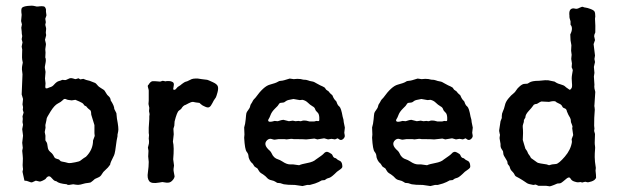

<svg xmlns="http://www.w3.org/2000/svg" viewBox="-20 -639 2172 675"><path d="M237.3 8.8 222.2 11.2Q216.3 11.2 214.8 8.8Q186.5 6.3 178.7 -1.5Q178.2 -2 173.8 -2.9Q169.4 -3.9 161.1 -13.7Q150.9 -26.4 140.1 -9.8Q137.7 -7.8 129.9 -3.9Q122.1 0 118.2 -1L106 -3.9L92.8 2Q88.9 2.9 81.5 -0.5Q74.2 -3.9 65.9 -3.9Q65.4 -4.4 59.1 -35.2L61 -44.4Q61 -45.9 60.1 -51.3Q59.1 -56.6 60.1 -69.8Q61 -83 59.6 -93.8Q58.1 -104.5 58.1 -108.9L60.1 -119.1L58.1 -137.2L61 -162.1L58.1 -185.1L61 -200.2L59.1 -210L60.1 -221.2L59.1 -230L63 -243.2L60.1 -252.9L61 -262.2L59.1 -272L61 -291L56.2 -307.1L59.1 -377.9L57.1 -395Q57.1 -404.8 58.1 -408.2L60.1 -418.9L58.1 -429.2Q57.1 -435.5 57.6 -447.3Q58.1 -459 58.1 -464.8L56.2 -475.1L59.1 -490.2L56.2 -501L58.1 -512.2Q56.2 -520 56.2 -529.3L55.2 -538.1Q54.2 -541 55.7 -545.9Q57.1 -550.8 57.1 -553.2L54.2 -564.9L56.2 -586.9Q53.2 -606.4 57.1 -611.3Q61 -616.2 77.1 -618.2Q93.3 -620.1 101.6 -617.7Q109.9 -615.2 114.7 -616.2Q119.6 -617.2 127.4 -617.2Q135.3 -617.2 137.7 -614.3Q140.1 -611.3 141.1 -607.9Q142.1 -605 141.6 -602.5Q141.1 -600.1 141.6 -598.1Q142.1 -596.2 142.1 -594.2L143.1 -586.9V-584L139.2 -573.2L141.1 -561L139.2 -551.8L142.1 -540V-535.6L141.1 -525.9V-522.9L142.1 -517.1V-514.2L138.2 -499L141.1 -486.8Q142.1 -482.9 140.6 -476.1Q139.2 -469.2 139.2 -465.8L140.1 -454.1L139.2 -437Q141.1 -433.6 141.1 -427.7Q141.1 -421.9 139.6 -415Q138.2 -408.2 137.7 -404.3Q137.2 -400.4 138.7 -394.5Q140.1 -388.2 140.1 -386.2L138.2 -362.8L140.1 -346.2L139.2 -334Q139.2 -332 140.1 -329.1Q143.1 -328.1 145 -328.1L154.8 -332Q163.6 -334 169.4 -340.8Q179.2 -352.1 187 -354Q194.8 -356 196.8 -357.4Q198.2 -358.9 204.1 -357.9Q210 -356.9 211.9 -357.9L225.1 -363.8Q229.5 -365.2 236.3 -363.3Q243.2 -360.8 246.1 -360.8L255.9 -363.8Q256.3 -363.8 262.2 -359.9L272.9 -361.8L283.2 -357.9Q285.2 -356.9 289.1 -356.4Q293 -356 294.9 -355L314.9 -347.2Q318.4 -344.7 322.3 -339.8Q327.1 -333.5 336.9 -328.1Q346.7 -322.8 348.6 -318.8L354 -310.1Q356.9 -304.7 360.8 -301.8Q369.1 -294.9 369.1 -286.1Q381.8 -267.1 381.8 -255.9L389.2 -241.2L391.1 -222.2Q397.9 -187.5 395.5 -177.2Q393.1 -167 393.1 -165.5V-160.2L390.1 -145Q384.8 -100.1 380.9 -92.8Q367.2 -66.4 367.2 -60.1Q359.9 -49.3 351.1 -42Q342.3 -34.7 337.9 -26.4Q333.5 -18.1 324.2 -14.6Q314.9 -10.7 313.5 -9.8Q312 -8.8 310.1 -6.8Q308.1 -4.9 306.2 -3.4Q303.7 -2 301.8 0Q299.8 2 296.9 2.9Q293.9 3.9 287.6 4.4Q281.2 4.9 276.4 6.3Q271.5 7.8 263.2 9.8Q254.4 11.7 247.1 10.3Q240.2 8.8 237.3 8.8ZM312 -199.2 300.8 -235.8Q300.8 -246.6 297.9 -251Q289.6 -257.3 287.1 -260.3Q285.2 -263.2 283.2 -265.1L276.9 -268.1Q275.9 -269 273.4 -272.9Q271 -276.9 258.8 -282.2Q247.1 -287.6 245.1 -288.1L231.9 -286.1Q216.3 -287.6 212.9 -290Q209 -292 206.1 -291Q203.1 -290 199.2 -285.6Q194.8 -280.8 183.1 -274.9Q171.4 -269 157.7 -247.1Q144 -225.1 144 -221.7Q144 -218.3 143.1 -215.8L140.1 -202.1Q139.2 -200.2 139.6 -196.3Q140.1 -192.4 140.1 -189.9L137.2 -174.8L139.2 -165Q140.1 -163.1 139.6 -155.3Q139.2 -147.5 139.6 -146Q140.1 -144 143.1 -140.1Q146.5 -135.3 147.5 -123.5Q148.4 -111.8 156.2 -105.5Q163.6 -99.6 166.5 -94.7Q168.9 -89.8 171.4 -85.9Q173.8 -82 179.7 -80.6Q185.5 -79.1 186.5 -78.6Q188 -78.1 189.9 -75.7Q191.9 -73.2 193.4 -72.3Q194.8 -71.3 209 -68.8L220.2 -65.9Q228 -64.9 244.1 -68.4Q260.3 -71.8 261.2 -73.2L272.9 -82Q273.9 -83 275.9 -84Q277.8 -85 282.2 -87.9Q307.1 -112.8 307.1 -145L313 -161.1L312 -170.9Z M587.9 -141.1Q592.8 -122.1 588.9 -79.1L591.8 -57.1Q588.9 -43.9 590.8 -35.2L593.8 -19Q592.8 -11.7 586.4 -4.9Q580.1 2 573.2 2.9Q566.4 3.9 560.1 2.4Q553.7 1 550.8 1L539.1 2.9Q512.2 7.8 504.4 -2.4Q496.6 -12.7 500 -33.2Q502.9 -53.7 502.9 -69.8L501 -88.9L502 -108.9L500 -120.1L502.9 -131.8Q503.9 -132.8 503.9 -143.1L502.9 -151.9L503.9 -164.1L502.9 -171.4V-189.9L504.9 -220.2V-230L505.9 -237.8L503.9 -248.5L504.9 -259.8L502 -273.4L502.9 -285.2V-320.8Q502.9 -323.2 500.5 -331.1Q498 -338.9 502 -340.8Q508.8 -352.5 516.1 -353.5Q523.9 -354 532.2 -353Q540.5 -352.1 543 -352.1L552.2 -355L562 -353Q564 -354 568.4 -354H574.7Q581.1 -354 586.9 -350.6Q592.8 -347.2 590.8 -337.9Q588.9 -329.1 588.9 -326.2Q588.9 -323.2 592.8 -323.2Q596.7 -323.2 600.6 -328.6Q604.5 -334 608.9 -335.9Q612.8 -337.9 614.3 -339.4Q615.7 -340.8 619.6 -343.8Q623.5 -346.7 626.5 -348.6Q629.4 -350.6 633.8 -352.1Q638.7 -353 639.6 -354L653.8 -360.8Q659.7 -362.8 666 -362.8H675.8L689 -360.8Q706.1 -358.9 708.5 -358.4Q711.4 -357.9 727.1 -350.6Q742.7 -343.8 745.6 -335.9Q748.5 -328.1 744.6 -314Q740.7 -299.8 738.8 -296.4Q736.8 -293 734.4 -290Q731.9 -287.1 726.6 -276.4Q721.2 -265.6 716.3 -262.7Q711.4 -259.3 701.7 -263.7Q690.9 -268.1 686.5 -272.5Q682.1 -276.9 681.2 -277.3Q680.2 -277.8 668.9 -278.8L658.7 -280.8Q651.9 -280.8 643.1 -275.9Q634.3 -271 632.8 -270.5Q624 -268.6 616.7 -255.9Q615.7 -254.9 608.9 -250Q602.1 -245.1 593.8 -211.9L592.8 -196.8L589.8 -187Q589.8 -185.1 589.8 -183.1L590.8 -167Z M1188.5 -209.5 1192.4 -190.4 1190.4 -172.4Q1190.4 -169.9 1191.9 -163.6Q1193.4 -157.2 1187 -150.9Q1180.7 -145 1174.3 -147.9L1167 -152.8L1157.7 -148.9L1145.5 -150.9L1133.3 -148.9L1119.6 -152.8L1095.7 -148.9L1085.4 -151.9L1057.6 -148.9H1055.2Q1049.3 -149.9 1012.7 -149.9L1005.9 -150.9H1003.4L987.3 -148.9L980 -149.9H959.5L945.3 -147.9Q942.4 -147.9 934.6 -150.4Q926.8 -152.8 919.4 -146.5Q902.8 -130.9 928.7 -108.9Q932.6 -105 934.6 -100.6Q941.9 -83 958 -78.6Q963.4 -77.1 972.7 -71.3Q987.8 -61 1000 -61H1010.7L1031.7 -58.1Q1039.6 -62 1060.5 -65.9Q1081.5 -69.8 1090.3 -78.1Q1114.3 -94.2 1118.2 -99.1Q1126 -108.9 1136.7 -103Q1147.5 -97.7 1148.9 -93.3Q1150.4 -88.9 1152.8 -86.4Q1154.8 -84 1157.7 -83.5Q1160.6 -83 1161.6 -82Q1162.6 -81.1 1164.6 -79.6Q1166.5 -78.1 1167.5 -77.1Q1168.5 -76.2 1174.3 -73.7Q1180.2 -71.3 1182.6 -62.5Q1184.6 -53.7 1182.6 -49.8Q1180.7 -45.9 1164.6 -35.2Q1146 -16.6 1138.7 -14.2Q1131.8 -12.2 1129.4 -11.2L1121.6 -5.9L1111.3 -4.9Q1109.4 -3.9 1100.1 1Q1090.8 5.9 1069.3 11.2H1059.6L1043.5 15.1L1016.6 11.2Q990.7 11.2 977.5 8.8L965.3 4.9L954.6 3.9Q952.6 2.9 949.2 0.5Q943.8 -3.4 934.1 -5.4Q924.3 -7.3 918.9 -13.7Q914.1 -19.5 904.8 -25.9Q895.5 -31.2 893.1 -34.2Q890.6 -37.1 888.2 -41.5Q886.2 -45.9 884.3 -47.4Q882.3 -48.8 878.9 -50.8Q875.5 -52.7 874 -54.7Q872.6 -56.6 870.1 -61Q867.7 -64.9 865.2 -66.4Q862.8 -67.9 857.9 -76.2Q853.5 -85 853.5 -90.3Q853.5 -97.7 847.2 -105.5Q840.8 -112.8 838.4 -154.8L839.4 -166L838.4 -190.9Q842.3 -202.6 843.8 -219.7Q845.2 -237.3 846.2 -241.2Q847.2 -245.1 852.5 -252Q857.4 -258.8 858.4 -261.7Q859.4 -264.6 859.9 -267.1Q859.9 -270 863.8 -275.4Q867.7 -281.2 868.7 -284.2Q869.6 -287.1 878.4 -295.9Q906.7 -335.4 928.2 -341.3Q950.2 -347.2 956.1 -351.1Q961.4 -355 968.3 -355Q975.1 -355 998.5 -362.8L1012.7 -360.8L1025.4 -361.8Q1037.6 -361.8 1046.4 -358.9Q1057.1 -358.9 1063 -356.4Q1068.8 -354 1075.7 -353Q1081.5 -352.1 1084.5 -350.6Q1087.4 -349.1 1094.2 -345.2Q1101.6 -340.8 1106 -338.9Q1110.4 -336.9 1113.8 -335.4Q1122.1 -332 1124 -327.6Q1126 -323.2 1130.9 -320.8Q1135.7 -318.4 1137.7 -314.5Q1140.1 -311 1148.4 -304.2Q1150.4 -300.3 1152.3 -295.4Q1154.3 -290.5 1162.6 -282.2Q1163.6 -280.3 1165.5 -274.4Q1167.5 -268.6 1173.3 -264.2Q1179.2 -259.3 1184.6 -229L1187.5 -218.3ZM969.7 -277.8Q962.9 -277.8 960.4 -272.9Q957.5 -268.1 956.1 -266.6L946.8 -257.3Q935.5 -246.1 931.6 -235.8Q927.7 -225.1 924.3 -220.2Q920.9 -215.3 924.8 -211.9Q929.2 -209 945.3 -213.9L956.5 -212.9Q971.2 -217.8 976.1 -217.8L995.6 -212.9L1009.3 -214.8L1019 -212.9L1029.3 -213.9Q1036.1 -211.9 1041 -213.9Q1047.4 -216.3 1056.6 -214.8Q1066.4 -212.9 1068.4 -211.9H1084.5L1092.3 -213.9Q1098.1 -212.9 1100.6 -213.4Q1103.5 -213.9 1102.5 -226.6Q1101.6 -239.3 1096.2 -243.7Q1089.8 -249 1087.9 -255.4Q1085.9 -261.7 1079.1 -265.1Q1069.8 -270.5 1062 -278.3Q1054.7 -285.6 1043.5 -288.1L1033.7 -287.1Q1013.7 -291 1011.7 -291Q990.7 -287.6 986.3 -284.2Q981.4 -280.3 979 -279.3Q976.6 -278.3 969.7 -277.8Z M1638.2 -209.5 1642.1 -190.4 1640.1 -172.4Q1640.1 -169.9 1641.6 -163.6Q1643.1 -157.2 1636.7 -150.9Q1630.4 -145 1624 -147.9L1616.7 -152.8L1607.4 -148.9L1595.2 -150.9L1583 -148.9L1569.3 -152.8L1545.4 -148.9L1535.2 -151.9L1507.3 -148.9H1504.9Q1499 -149.9 1462.4 -149.9L1455.6 -150.9H1453.1L1437 -148.9L1429.7 -149.9H1409.2L1395 -147.9Q1392.1 -147.9 1384.3 -150.4Q1376.5 -152.8 1369.1 -146.5Q1352.5 -130.9 1378.4 -108.9Q1382.3 -105 1384.3 -100.6Q1391.6 -83 1407.7 -78.6Q1413.1 -77.1 1422.4 -71.3Q1437.5 -61 1449.7 -61H1460.4L1481.4 -58.1Q1489.3 -62 1510.3 -65.9Q1531.2 -69.8 1540 -78.1Q1564 -94.2 1567.9 -99.1Q1575.7 -108.9 1586.4 -103Q1597.2 -97.7 1598.6 -93.3Q1600.1 -88.9 1602.5 -86.4Q1604.5 -84 1607.4 -83.5Q1610.4 -83 1611.3 -82Q1612.3 -81.1 1614.3 -79.6Q1616.2 -78.1 1617.2 -77.1Q1618.2 -76.2 1624 -73.7Q1629.9 -71.3 1632.3 -62.5Q1634.3 -53.7 1632.3 -49.8Q1630.4 -45.9 1614.3 -35.2Q1595.7 -16.6 1588.4 -14.2Q1581.5 -12.2 1579.1 -11.2L1571.3 -5.9L1561 -4.9Q1559.1 -3.9 1549.8 1Q1540.5 5.9 1519 11.2H1509.3L1493.2 15.1L1466.3 11.2Q1440.4 11.2 1427.2 8.8L1415 4.9L1404.3 3.9Q1402.3 2.9 1398.9 0.5Q1393.6 -3.4 1383.8 -5.4Q1374 -7.3 1368.7 -13.7Q1363.8 -19.5 1354.5 -25.9Q1345.2 -31.2 1342.8 -34.2Q1340.3 -37.1 1337.9 -41.5Q1335.9 -45.9 1334 -47.4Q1332 -48.8 1328.6 -50.8Q1325.2 -52.7 1323.7 -54.7Q1322.3 -56.6 1319.8 -61Q1317.4 -64.9 1314.9 -66.4Q1312.5 -67.9 1307.6 -76.2Q1303.2 -85 1303.2 -90.3Q1303.2 -97.7 1296.9 -105.5Q1290.5 -112.8 1288.1 -154.8L1289.1 -166L1288.1 -190.9Q1292 -202.6 1293.5 -219.7Q1294.9 -237.3 1295.9 -241.2Q1296.9 -245.1 1302.2 -252Q1307.1 -258.8 1308.1 -261.7Q1309.1 -264.6 1309.6 -267.1Q1309.6 -270 1313.5 -275.4Q1317.4 -281.2 1318.4 -284.2Q1319.3 -287.1 1328.1 -295.9Q1356.4 -335.4 1377.9 -341.3Q1399.9 -347.2 1405.8 -351.1Q1411.1 -355 1418 -355Q1424.8 -355 1448.2 -362.8L1462.4 -360.8L1475.1 -361.8Q1487.3 -361.8 1496.1 -358.9Q1506.8 -358.9 1512.7 -356.4Q1518.6 -354 1525.4 -353Q1531.2 -352.1 1534.2 -350.6Q1537.1 -349.1 1543.9 -345.2Q1551.3 -340.8 1555.7 -338.9Q1560.1 -336.9 1563.5 -335.4Q1571.8 -332 1573.7 -327.6Q1575.7 -323.2 1580.6 -320.8Q1585.4 -318.4 1587.4 -314.5Q1589.8 -311 1598.1 -304.2Q1600.1 -300.3 1602.1 -295.4Q1604 -290.5 1612.3 -282.2Q1613.3 -280.3 1615.2 -274.4Q1617.2 -268.6 1623 -264.2Q1628.9 -259.3 1634.3 -229L1637.2 -218.3ZM1419.4 -277.8Q1412.6 -277.8 1410.2 -272.9Q1407.2 -268.1 1405.8 -266.6L1396.5 -257.3Q1385.3 -246.1 1381.3 -235.8Q1377.4 -225.1 1374 -220.2Q1370.6 -215.3 1374.5 -211.9Q1378.9 -209 1395 -213.9L1406.2 -212.9Q1420.9 -217.8 1425.8 -217.8L1445.3 -212.9L1459 -214.8L1468.8 -212.9L1479 -213.9Q1485.8 -211.9 1490.7 -213.9Q1497.1 -216.3 1506.3 -214.8Q1516.1 -212.9 1518.1 -211.9H1534.2L1542 -213.9Q1547.9 -212.9 1550.3 -213.4Q1553.2 -213.9 1552.2 -226.6Q1551.3 -239.3 1545.9 -243.7Q1539.6 -249 1537.6 -255.4Q1535.6 -261.7 1528.8 -265.1Q1519.5 -270.5 1511.7 -278.3Q1504.4 -285.6 1493.2 -288.1L1483.4 -287.1Q1463.4 -291 1461.4 -291Q1440.4 -287.6 1436 -284.2Q1431.2 -280.3 1428.7 -279.3Q1426.3 -278.3 1419.4 -277.8Z M1981.9 -579.1V-584Q1979 -607.4 1993.7 -609.4Q1997.1 -609.9 2002.9 -608.4Q2008.8 -606.9 2017.6 -611.8Q2026.4 -616.2 2029.8 -614.7Q2032.7 -612.8 2038.6 -612.3Q2044.4 -611.8 2056.2 -607.4Q2067.9 -603 2070.3 -598.1Q2072.8 -593.3 2072.8 -581.1L2071.8 -573.2Q2073.7 -547.4 2072.8 -524.9Q2068.8 -517.1 2068.8 -511.7L2071.8 -498L2066.9 -483.9L2071.8 -443.8L2069.8 -431.6L2071.8 -420.9L2067.9 -403.8L2069.8 -382.8L2067.9 -370.1L2069.8 -340.8Q2069.8 -338.9 2069.3 -335Q2068.8 -330.1 2072.8 -315.9L2069.8 -270Q2068.8 -267.1 2070.3 -261.2Q2071.8 -254.9 2070.3 -242.2Q2068.8 -229.5 2068.8 -196.8L2069.8 -187L2068.8 -178.7L2071.8 -168L2070.8 -137.7Q2070.8 -130.9 2071.8 -126Q2072.8 -121.1 2071.8 -111.3Q2070.8 -101.6 2070.8 -86.9Q2070.8 -72.3 2074.7 -48.8L2073.7 -39.1Q2073.7 -38.1 2075.2 -24.4Q2076.7 -10.7 2073.7 -11.2Q2070.8 -4.9 2059.1 -1Q2047.4 2.9 2043.9 1.5Q2040 0 2038.1 0Q2035.6 0 2032.7 1Q2029.8 2 2028.3 2.4Q2026.9 2.9 2024.4 2Q2022 1 2021 1L2011.7 2Q2007.3 2 1998.5 -1Q1989.7 -3.9 1985.8 -11.2Q1981.9 -18.6 1973.1 -12.2Q1964.8 -5.9 1959.5 -1Q1953.6 3.9 1950.7 4.9Q1947.8 5.9 1943.8 5.9Q1939.9 5.9 1938 6.8L1927.7 11.2Q1918 15.1 1913.1 16.1L1899.9 14.2H1873Q1866.2 10.7 1863.3 9.8L1855 11.2Q1836.9 8.3 1832 4.4Q1826.7 1 1824.7 -0.5Q1822.8 -2 1820.3 -3.4Q1817.9 -4.9 1815.9 -6.3Q1814 -7.8 1805.2 -12.7Q1796.4 -17.6 1793.5 -19Q1789.6 -22 1788.6 -25.9Q1786.6 -30.3 1781.7 -35.2Q1776.9 -40 1775.9 -42Q1774.9 -43.9 1773.9 -45.9Q1772.9 -47.9 1772 -51.8Q1771 -55.7 1768.6 -57.6Q1764.2 -62 1764.2 -66.4Q1764.2 -70.8 1762.2 -73.7Q1760.3 -77.1 1755.9 -84.5Q1751 -91.8 1750 -95.7Q1749 -99.6 1749 -102.5Q1749 -106 1748 -107.9Q1747.1 -109.9 1744.6 -113.3Q1739.7 -120.1 1739.7 -127V-132.8L1736.8 -149.9Q1735.8 -153.3 1736.8 -158.2Q1737.8 -163.1 1737.8 -165Q1736.8 -167 1736.8 -168.5L1734.9 -178.2V-181.2L1739.7 -212.9L1744.1 -224.1V-231Q1744.1 -239.7 1748 -247.6Q1752 -255.4 1754.9 -268.1Q1757.3 -280.8 1767.6 -293Q1777.8 -305.2 1784.7 -310.1Q1791 -314.9 1794.9 -321.8Q1798.8 -328.6 1808.1 -336.4Q1817.4 -344.2 1824.2 -344.2Q1831.1 -344.2 1833.5 -344.7Q1835.9 -345.2 1840.8 -348.6Q1850.1 -355 1875 -355Q1900.9 -357.9 1906.7 -356.9L1929.7 -352.1Q1931.6 -351.1 1936 -348.1Q1940.4 -345.2 1951.2 -342.3Q1961.9 -339.4 1966.3 -335.4Q1970.7 -331.1 1973.6 -329.6Q1976.6 -328.1 1980.5 -324.7Q1983.9 -321.3 1987.8 -327.1Q1992.7 -331.1 1990.7 -347.7Q1988.8 -364.3 1991.2 -377Q1993.7 -389.6 1993.7 -392.1Q1993.7 -394 1989.7 -402.8L1990.7 -416L1988.8 -428.2Q1987.8 -431.2 1988.8 -437.5Q1989.7 -443.8 1989.7 -446.3L1987.8 -460.9L1988.8 -480L1985.8 -497.1Q1984.9 -515.1 1984.9 -518.1Q1990.7 -529.3 1990.7 -538.1Q1990.7 -546.9 1985.8 -551.8Q1985.8 -557.6 1985.8 -564Q1981.9 -576.2 1981.9 -579.1ZM1995.1 -164.1 1991.7 -188 1992.7 -194.8Q1992.7 -196.3 1990.2 -202.1Q1987.8 -208 1987.3 -209.5Q1986.8 -210.9 1986.8 -214.8Q1986.8 -218.8 1985.8 -220.7Q1984.9 -222.7 1983.9 -225.6Q1982.9 -227.5 1981 -230.5Q1979 -232.9 1973.1 -247.1Q1971.7 -255.9 1965.8 -257.8Q1960 -259.8 1958.5 -261.7Q1957 -263.7 1955.6 -266.6Q1953.6 -271.5 1944.3 -275.4Q1935.1 -279.3 1933.1 -282.2Q1927.2 -285.2 1910.2 -280.8Q1885.7 -282.2 1883.3 -282.2Q1880.9 -282.2 1867.7 -273.9Q1862.8 -273.9 1856.9 -271Q1855 -269 1852.5 -265.1Q1850.1 -261.2 1838.4 -248.5Q1826.7 -235.8 1827.1 -226.1L1821.8 -216.8V-212.9Q1821.8 -209.5 1819.3 -203.1Q1816.9 -196.8 1817.9 -190.4Q1818.8 -184.1 1818.8 -170.9L1817.9 -147L1827.1 -116.2Q1828.1 -114.3 1830.6 -111.3Q1833 -108.4 1834.5 -104.5Q1835.9 -99.6 1839.8 -94.7Q1843.8 -89.8 1844.7 -87.4Q1845.7 -85 1846.7 -83.5Q1848.1 -82 1855 -77.6Q1861.8 -73.2 1865.2 -70.3Q1868.7 -67.4 1871.6 -66.4Q1874.5 -64.9 1901.9 -61L1910.2 -58.1L1920.9 -61Q1925.3 -61 1935.1 -62.5Q1944.8 -64 1965.8 -88.4Q1986.8 -112.8 1990.7 -140.1L1989.7 -149.9Z"/></svg>

Font: AntiqueNobleRegular
Style: Regular
Weight: 400
Version: Version 0.1